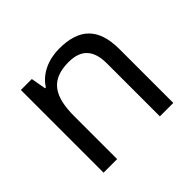

<svg xmlns="http://www.w3.org/2000/svg" viewBox="-131 -779 880 880"><g transform="rotate(-45 309.0 -339.0)"><path d="M343 -612C275 -612 209 -585 174 -529H169L156 -602H85V-66H173V-344C173 -469 211 -538 330 -538C412 -538 450 -495 450 -409V-66H537V-415C537 -553 471 -612 343 -612Z"/></g></svg>

Font: Noto Sans Malayalam UI
Style: Regular
Weight: 400
Designer: Jelle Bosma - Monotype Design Team
Foundry: Monotype Imaging Inc.
Version: Version 2.104